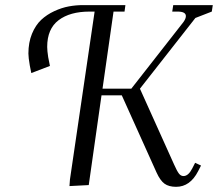

<svg xmlns="http://www.w3.org/2000/svg" viewBox="-20 -722 850 749"><path d="M90.8 -513.2Q90.8 -556.2 104.7 -590.1Q118.7 -624 140.6 -644.5Q162.6 -665 191.7 -678.5Q220.7 -691.9 248.3 -697Q275.9 -702.1 304.2 -702.1H469.2L465.8 -676.8H422.9L379.9 -376H492.2L695.8 -636.2Q705.1 -649.4 705.1 -659.2Q705.1 -676.8 672.9 -676.8H651.9L655.8 -702.1H810.1L806.2 -676.8L742.2 -651.9L525.9 -376L659.2 -80.1Q670.4 -54.7 678 -44.9Q685.5 -35.2 695.8 -35.2Q714.8 -35.2 730 -64.9L741.2 -86.9L764.2 -76.2L752.9 -54.2Q721.7 6.8 667 6.8Q638.7 6.8 621.8 -5.4Q605 -17.6 590.8 -48.8L455.1 -350.1H376L326.2 0L251 3.9L252.9 -22L349.1 -676.8H329.1Q252.9 -676.8 208.5 -643.1Q164.1 -609.4 164.1 -539.1Q164.1 -524.4 168 -499L174.8 -464.8L102.1 -437L96.2 -466.8Q90.8 -498 90.8 -513.2Z"/></svg>

Font: Dihjauti S
Style: Italic
Weight: 400
Italic angle: -9°
Designer: T. Christopher White
Version: Version 3.0.0